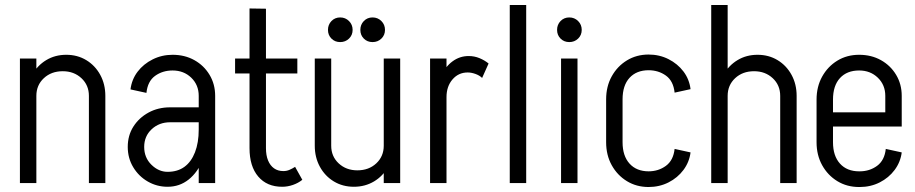

<svg xmlns="http://www.w3.org/2000/svg" viewBox="-20 -735 3676 771"><path d="M60 0V-500H126V0ZM337 0V-350H403V0ZM337 -350Q337 -393 307 -421Q277 -449 232 -449L246 -515Q291 -515 326.5 -493.5Q362 -472 382.5 -434.5Q403 -397 403 -350ZM88 -350Q88 -397 109 -434.5Q130 -472 165.5 -493.5Q201 -515 246 -515L232 -449Q186 -449 156 -421Q126 -393 126 -350Z M778 0V-350H844V0ZM653 15V-45Q693 -45 720.5 -65Q748 -85 763 -123.5Q778 -162 778 -215H816Q816 -147 795 -95Q774 -43 737.5 -14Q701 15 653 15ZM653 15Q610 15 573.5 -6Q537 -27 515 -63.5Q493 -100 493 -145H559Q559 -102 588 -73.5Q617 -45 653 -45ZM493 -145Q493 -191 515.5 -226.5Q538 -262 576.5 -283Q615 -304 663 -304V-244Q619 -244 589 -216Q559 -188 559 -145ZM663 -244V-304H831V-244ZM778 -215V-351H816V-215ZM844 -350H778Q778 -394 748 -423Q718 -452 673 -452V-515Q722 -515 760.5 -493.5Q799 -472 821.5 -434.5Q844 -397 844 -350ZM568 -362 504 -376Q509 -416 532.5 -447Q556 -478 593 -496.5Q630 -515 673 -515V-452Q633 -452 603 -430.5Q573 -409 568 -362Z M982 -139V-701L1048 -700V-139ZM924 -440V-500H1174V-440ZM982 -140H1048Q1048 -111 1056.5 -90.5Q1065 -70 1080.5 -59Q1096 -48 1118 -48L1113 15Q1052 15 1017 -26Q982 -67 982 -140ZM1165 -65 1194 -13Q1178 0 1156.5 7.5Q1135 15 1113 15L1118 -48Q1131 -48 1142.5 -53Q1154 -58 1165 -65Z M1587 -500V0H1521V-500ZM1310 -500V-150H1244V-500ZM1310 -150Q1310 -107 1340 -79Q1370 -51 1415 -51L1401 15Q1356 15 1320.5 -6.5Q1285 -28 1264.5 -65.5Q1244 -103 1244 -150ZM1559 -150Q1559 -103 1538.5 -65.5Q1518 -28 1482 -6.5Q1446 15 1401 15L1415 -51Q1461 -51 1491 -79Q1521 -107 1521 -150ZM1346 -566Q1325 -566 1311 -580Q1297 -594 1297 -615Q1297 -636 1311 -650.5Q1325 -665 1346 -665Q1367 -665 1381.5 -650.5Q1396 -636 1396 -615Q1396 -594 1381.5 -580Q1367 -566 1346 -566ZM1476 -566Q1455 -566 1441 -580Q1427 -594 1427 -615Q1427 -636 1441 -650.5Q1455 -665 1476 -665Q1497 -665 1511.5 -650.5Q1526 -636 1526 -615Q1526 -594 1511.5 -580Q1497 -566 1476 -566Z M1707 0V-500H1773V0ZM1734 -345Q1734 -392 1751 -429.5Q1768 -467 1797 -488.5Q1826 -510 1862 -510L1858 -444Q1821 -444 1797 -416Q1773 -388 1773 -345ZM1916 -422Q1906 -432 1889.5 -438Q1873 -444 1858 -444L1862 -510Q1885 -510 1905.5 -501.5Q1926 -493 1942 -480Z M2027 0V-715H2093V0Z M2233 0V-500H2299V0ZM2266 -566Q2245 -566 2231 -580Q2217 -594 2217 -615Q2217 -636 2231 -650.5Q2245 -665 2266 -665Q2287 -665 2301.5 -650.5Q2316 -636 2316 -615Q2316 -594 2301.5 -580Q2287 -566 2266 -566Z M2414 -163V-337H2480V-163ZM2414 -336Q2414 -388 2436.5 -428.5Q2459 -469 2497.5 -492.5Q2536 -516 2585 -516V-453Q2536 -453 2508 -422.5Q2480 -392 2480 -336ZM2689 -363Q2684 -410 2654 -431.5Q2624 -453 2584 -453V-516Q2628 -516 2664.5 -497.5Q2701 -479 2724.5 -448Q2748 -417 2753 -377ZM2414 -164H2480Q2480 -109 2508 -78Q2536 -47 2585 -47V16Q2536 16 2497.5 -7.5Q2459 -31 2436.5 -71.5Q2414 -112 2414 -164ZM2689 -137 2753 -123Q2748 -84 2724.5 -52.5Q2701 -21 2664.5 -2.5Q2628 16 2584 16V-47Q2624 -47 2654 -69Q2684 -91 2689 -137Z M2836 0V-500H2902V0ZM3113 0V-350H3179V0ZM3113 -350Q3113 -393 3083 -421Q3053 -449 3008 -449L3022 -515Q3067 -515 3102.5 -493.5Q3138 -472 3158.5 -434.5Q3179 -397 3179 -350ZM2864 -350Q2864 -397 2885 -434.5Q2906 -472 2941.5 -493.5Q2977 -515 3022 -515L3008 -449Q2962 -449 2932 -421Q2902 -393 2902 -350ZM2836 0V-715H2902V0Z M3265 -227V-284H3601V-227ZM3429 16V-47H3433V16ZM3259 -164V-335H3325V-164ZM3535 -284V-350H3601V-284ZM3601 -350H3535Q3535 -394 3505 -423Q3475 -452 3430 -452V-515Q3479 -515 3517.5 -493.5Q3556 -472 3578.5 -434.5Q3601 -397 3601 -350ZM3537 -137 3601 -123Q3596 -84 3572.5 -52.5Q3549 -21 3512.5 -2.5Q3476 16 3432 16V-47Q3472 -47 3502 -69Q3532 -91 3537 -137ZM3259 -335Q3259 -387 3281.5 -427.5Q3304 -468 3342.5 -491.5Q3381 -515 3430 -515V-452Q3381 -452 3353 -421.5Q3325 -391 3325 -335ZM3259 -164H3325Q3325 -109 3353 -78Q3381 -47 3430 -47V16Q3381 16 3342.5 -7.5Q3304 -31 3281.5 -71.5Q3259 -112 3259 -164Z"/></svg>

Font: Akshar Light
Style: Regular
Weight: 300
Designer: Tall Chai
Foundry: Tall Chai
Version: Version 1.100